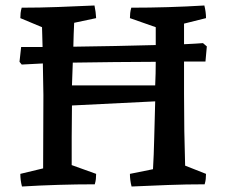

<svg xmlns="http://www.w3.org/2000/svg" viewBox="-20 -671 823 699"><path d="M60 8Q54 -15 54 -38L137 -58Q137 -126 137.5 -193Q138 -260 138 -325Q137 -353 137 -382Q137 -411 136 -440Q92 -438 59 -436L51 -446L57 -500Q90 -500 135 -500Q134 -538 133 -572L54 -605Q54 -614 55 -623.5Q56 -633 59 -643Q125 -643 191.5 -645.5Q258 -648 324 -651Q329 -627 330 -605L250 -588Q248 -549 247 -501Q320 -502 399 -503.5Q478 -505 547 -507Q547 -524 547 -540.5Q547 -557 547 -572L453 -605Q453 -614 454 -623.5Q455 -633 458 -643Q524 -643 591 -645Q658 -647 724 -651Q730 -627 730 -605L650 -585Q650 -567 650 -548Q650 -529 650 -510Q694 -512 719 -514L733 -502L728 -447Q711 -447 691.5 -447Q672 -447 650 -447Q650 -416 650 -386.5Q650 -357 650 -329Q650 -258 651 -194.5Q652 -131 654 -68L730 -38Q730 -28 729 -19Q728 -10 725 0Q658 0 591.5 2.5Q525 5 459 8Q453 -15 453 -38L537 -55Q540 -105 541.5 -170Q543 -235 545 -302L242 -287Q241 -226 241 -171.5Q241 -117 241 -70L330 -38Q330 -28 329 -19Q328 -10 325 0Q259 0 192.5 2Q126 4 60 8ZM242 -360H545Q546 -382 546.5 -403.5Q547 -425 547 -446Q475 -446 396.5 -445Q318 -444 245 -443Q243 -401 242 -360Z"/></svg>

Font: Labrada Medium
Style: Regular
Weight: 500
Designer: Mercedes Jáuregui
Foundry: Omnibus-Type Team
Version: Version 1.000; ttfautohint (v1.8.4.7-5d5b)